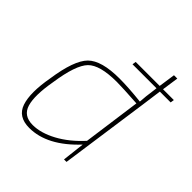

<svg xmlns="http://www.w3.org/2000/svg" viewBox="-193 -833 979 979"><g transform="rotate(45 296.0 -344.0)"><path d="M511 -590 496 -480 428 0H410L424 -121Q300 12 171 12Q90 12 68 -53.5Q46 -119 68 -242Q90 -393 139.5 -442.5Q189 -492 319 -492Q383 -492 475 -482Q477 -519 485 -574L487 -590H314L317 -610H490L503 -700H527L514 -610H592L589 -590ZM426 -150 469 -463Q360 -470 321 -470Q199 -470 156 -426Q113 -382 92 -238Q72 -125 89 -68Q106 -11 173 -11Q231 -11 298 -47Q365 -83 426 -150Z"/></g></svg>

Font: Ezarion Thin
Style: Italic
Weight: 250
Italic angle: -8°
Designer: Natanael Gama
Version: Version 1.001;PS 001.001;hotconv 1.0.70;makeotf.lib2.5.58329